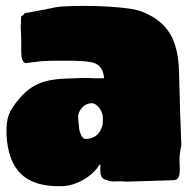

<svg xmlns="http://www.w3.org/2000/svg" viewBox="-20 -603 665 651"><path d="M194 28Q100 32 53 -11.5Q6 -55 2 -149Q1 -189 9.5 -213Q18 -237 46 -269Q76 -305 114 -320.5Q152 -336 216 -337Q241 -338 259.5 -338.5Q278 -339 288 -338Q317 -337 333 -338Q330 -369 313 -382Q303 -390 285 -393Q267 -396 233 -397H153Q143 -397 142.5 -396.5Q142 -396 133 -396H125L66 -389Q52 -394 52 -428Q52 -434 52 -440.5Q52 -447 52 -463.5Q52 -480 50 -516Q52 -523 51 -534L52 -549Q56 -549 58 -551L63 -557Q64 -559 66 -559Q70 -559 77.5 -560.5Q85 -562 95 -564L117 -568Q125 -570 129 -570Q157 -576 166.5 -578Q176 -580 191 -581Q248 -584 303 -582.5Q358 -581 401.5 -576Q445 -571 465 -562Q527 -537 556 -489.5Q585 -442 587 -359L591 -213Q592 -185 593 -163.5Q594 -142 594 -134L595 -112Q591 -92 589.5 -77.5Q588 -63 589 -46Q591 -16 586.5 -4.5Q582 7 569 8L407 13Q399 11 369 12Q358 13 350 10.5Q342 8 334 5Q320 -1 320 -25V-37Q320 -39 321 -40V-43Q319 -45 318 -45Q298 -14 263.5 6Q229 26 194 28ZM270 -132Q315 -132 328 -180L329 -199Q330 -219 317 -236.5Q304 -254 289 -253Q270 -252 256.5 -236Q243 -220 245 -200L249 -162Q257 -132 270 -132ZM322 -41Q322 -41 322 -41Z"/></svg>

Font: Sigmar
Style: Regular
Weight: 400
Designer: Vernon Adams
Foundry: Vernon Adams
Version: Version 1.000; ttfautohint (v1.8.4.7-5d5b);gftools[0.9.24]